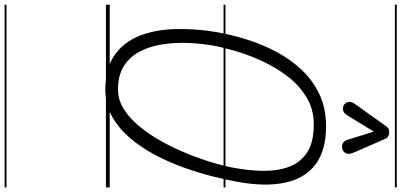

<svg xmlns="http://www.w3.org/2000/svg" viewBox="-468 -807 1698 812"><g transform="rotate(90 381.0 -401.0)"><path d="M354.5 2.5Q262.5 2.5 206.8 -37.5Q151 -77.5 125.2 -145Q99.5 -212.5 97.8 -296.8Q96 -381 111 -469.5Q121.5 -529.5 141.5 -594Q161.5 -658.5 193 -718.5Q224.5 -778.5 269.2 -826.5Q314 -874.5 373.5 -902.8Q433 -931 509 -931Q610.5 -931 669.8 -886.8Q729 -842.5 747.2 -758.8Q765.5 -675 744 -556.5Q735.5 -508.5 720.5 -449.2Q705.5 -390 682.8 -327Q660 -264 628.8 -205.2Q597.5 -146.5 557 -99.8Q516.5 -53 466.2 -25.2Q416 2.5 354.5 2.5ZM168.5 -457Q159 -405.5 156.8 -349Q154.5 -292.5 162.5 -239.5Q170.5 -186.5 192.5 -144Q214.5 -101.5 253.8 -76.2Q293 -51 353.5 -51Q397.5 -51 437 -76Q476.5 -101 511 -143.2Q545.5 -185.5 574.2 -237.8Q603 -290 625.5 -345.8Q648 -401.5 663.2 -453.2Q678.5 -505 685.5 -545.5Q697 -608 697.5 -667.5Q698 -727 680.2 -774.8Q662.5 -822.5 619.8 -850.8Q577 -879 502 -879Q436.5 -879 385.8 -848Q335 -817 297.2 -767.2Q259.5 -717.5 233.2 -660.2Q207 -603 191.2 -549Q175.5 -495 168.5 -457ZM354.5 2.5Q262.5 2.5 206.8 -37.5Q151 -77.5 125.2 -145Q99.5 -212.5 97.8 -296.8Q96 -381 111 -469.5Q121.5 -529.5 141.5 -594Q161.5 -658.5 193 -718.5Q224.5 -778.5 269.2 -826.5Q314 -874.5 373.5 -902.8Q433 -931 509 -931Q610.5 -931 669.8 -886.8Q729 -842.5 747.2 -758.8Q765.5 -675 744 -556.5Q735.5 -508.5 720.5 -449.2Q705.5 -390 682.8 -327Q660 -264 628.8 -205.2Q597.5 -146.5 557 -99.8Q516.5 -53 466.2 -25.2Q416 2.5 354.5 2.5ZM168.5 -457Q159 -405.5 156.8 -349Q154.5 -292.5 162.5 -239.5Q170.5 -186.5 192.5 -144Q214.5 -101.5 253.8 -76.2Q293 -51 353.5 -51Q397.5 -51 437 -76Q476.5 -101 511 -143.2Q545.5 -185.5 574.2 -237.8Q603 -290 625.5 -345.8Q648 -401.5 663.2 -453.2Q678.5 -505 685.5 -545.5Q697 -608 697.5 -667.5Q698 -727 680.2 -774.8Q662.5 -822.5 619.8 -850.8Q577 -879 502 -879Q436.5 -879 385.8 -848Q335 -817 297.2 -767.2Q259.5 -717.5 233.2 -660.2Q207 -603 191.2 -549Q175.5 -495 168.5 -457ZM607 -1000.5Q593 -995.5 581.8 -1001.5Q570.5 -1007.5 566.5 -1021L531.5 -1133L464 -1022.5Q452 -1003 438.2 -1002.2Q424.5 -1001.5 416 -1008.5Q405.5 -1018 406 -1029.8Q406.5 -1041.5 414 -1052L507 -1182.5Q515.5 -1195 523.8 -1196.5Q532 -1198 539.5 -1198Q544 -1198 551.5 -1193.5Q559 -1189 562.5 -1180.5L619 -1051Q629 -1029 623.8 -1016.5Q618.5 -1004 607 -1000.5ZM-5 420.5H767.5V428.5H-5ZM-5 -16H767.5V0H-5ZM-5 -505.5H767.5V-497.5H-5ZM-5 -1230H767.5V-1222H-5Z"/></g></svg>

Font: Edu VIC WA NT Pre Guide
Style: Regular
Weight: 400
Designer: Tina and Corey Anderson, Eben Sorkin, Mirko Velimirovic
Foundry: Google for Education
Version: Version 1.000